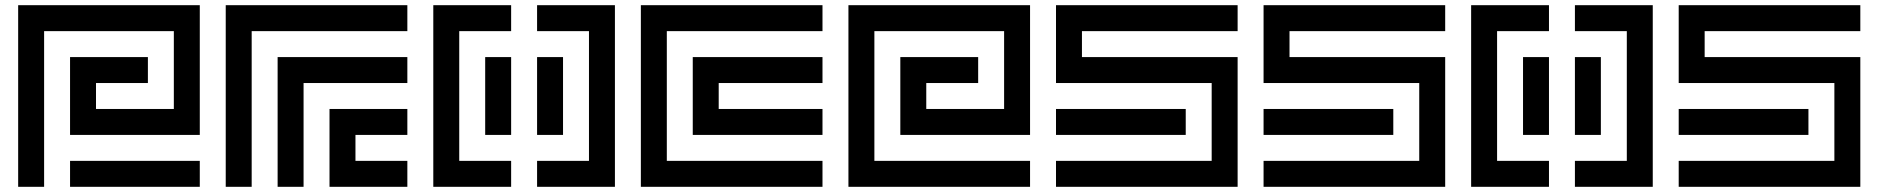

<svg xmlns="http://www.w3.org/2000/svg" viewBox="-20 -720 7240 740"><path d="M750 -700H50V0H150V-600H650V-300H350V-400H550V-500H250V-200H750ZM750 0V-100H250V0Z M850 -700V0H950V-600H1550V-700ZM1050 -500V0H1150V-400H1550V-500ZM1250 -300V0H1550V-100H1350V-200H1550V-300Z M1650 -700V0H1950V-100H1750V-600H1950V-700ZM2050 -700V-600H2250V-100H2050V0H2350V-700ZM1950 -200V-500H1850V-200ZM2050 -500V-200H2150V-500Z M2450 -700V0H3150V-100H2550V-600H3150V-700ZM2650 -500V-200H3150V-300H2750V-400H3150V-500Z M3950 -700H3250V0H3950V-100H3350V-600H3850V-300H3550V-400H3750V-500H3450V-200H3950Z M4750 -700H4050V-400H4650V-100H4050V0H4750V-500H4150V-600H4750ZM4050 -300V-200H4550V-300Z M5550 -700H4850V-400H5450V-100H4850V0H5550V-500H4950V-600H5550ZM4850 -300V-200H5350V-300Z M5650 -700V0H5950V-100H5750V-600H5950V-700ZM6050 -700V-600H6250V-100H6050V0H6350V-700ZM5950 -200V-500H5850V-200ZM6050 -500V-200H6150V-500Z M7150 -700H6450V-400H7050V-100H6450V0H7150V-500H6550V-600H7150ZM6450 -300V-200H6950V-300Z"/></svg>

Font: Mourier
Style: Regular
Weight: 400
Designer: Eric Mourier
Foundry: Velvetyne Type Foundry
Version: Version 2.000;hotconv 1.0.109;makeotfexe 2.5.65596